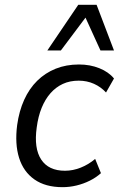

<svg xmlns="http://www.w3.org/2000/svg" viewBox="-20 -766 492 795"><path d="M239 9Q168 9 122.5 -23Q77 -55 59 -112.5Q41 -170 51 -248Q59 -306 80 -352.5Q101 -399 134 -431.5Q167 -464 210.5 -481.5Q254 -499 307 -499Q353 -499 391.5 -483.5Q430 -468 452 -441L419 -383Q398 -406 369 -419Q340 -432 306 -432Q269 -432 240 -418.5Q211 -405 189 -380Q167 -355 152.5 -319.5Q138 -284 132 -238Q120 -152 150.5 -105.5Q181 -59 249 -59Q282 -59 314.5 -72Q347 -85 374 -108L398 -49Q378 -31 352 -18Q326 -5 297 2Q268 9 239 9ZM176 -557 304 -746H380L452 -557H396L334 -693L232 -557Z"/></svg>

Font: Nunito Sans 10pt SemiCondensed
Style: Italic
Weight: 400
Width: 4
Italic angle: -9°
Designer: Vernon Adams
Foundry: Vernon Adams
Version: Version 3.101;gftools[0.9.27]